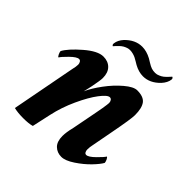

<svg xmlns="http://www.w3.org/2000/svg" viewBox="-163 -716 850 850"><g transform="rotate(45 261.5 -291.5)"><path d="M252.9 -590.8Q280.3 -590.8 309.6 -575.2Q312.5 -573.7 326.9 -564.7Q341.3 -555.7 351.6 -552.2Q361.8 -548.8 375 -548.8Q380.4 -548.8 385.5 -550Q390.6 -551.3 395.5 -553.5Q400.4 -555.7 404.8 -557.9Q409.2 -560.1 413.6 -563.7Q418 -567.4 420.9 -570.1Q423.8 -572.8 427.5 -576.7Q431.2 -580.6 432.9 -582.3Q434.6 -584 437.5 -587.4L440.4 -590.8Q448.2 -588.4 447.3 -579.1Q444.8 -558.1 425.8 -537.1Q390.1 -500 347.7 -500Q320.3 -500 292 -515.6Q289.1 -517.6 278.1 -523.9Q267.1 -530.3 261.5 -533.2Q255.9 -536.1 245.4 -539.1Q234.9 -542 224.6 -542Q219.2 -542 214.1 -540.8Q209 -539.6 204.1 -537.4Q199.2 -535.2 194.8 -533Q190.4 -530.8 186 -527.1Q181.6 -523.4 178.7 -520.8Q175.8 -518.1 172.1 -514.2Q168.5 -510.3 166.7 -508.5Q165 -506.8 162.1 -503.4L159.2 -500Q151.9 -502.4 153.3 -512.7Q155.8 -533.7 173.8 -553.7Q209.5 -590.8 252.9 -590.8ZM218.8 -310.5Q217.8 -305.2 215.3 -294.4Q212.9 -283.7 210.9 -275.4Q209 -267.1 209 -267.6Q224.1 -301.3 253.4 -340.8Q282.7 -380.4 316.9 -409.4Q351.1 -438.5 374 -438.5Q413.6 -438.5 429 -418Q444.3 -397.5 444.3 -353.5Q444.3 -329.1 424.8 -227.5L406.2 -128.9Q402.3 -113.3 402.3 -96.7Q402.3 -88.9 405.8 -82.5Q409.2 -76.2 416 -76.2Q429.7 -76.2 455.3 -101.6Q481 -127 485.4 -135.7Q489.7 -135.7 494.4 -125.5Q499 -115.2 499 -109.4Q489.7 -92.3 463.9 -65.4Q438 -38.6 403.1 -15.4Q368.2 7.8 343.8 7.8Q317.4 7.8 299.8 -9.3Q282.2 -26.4 282.2 -61.5Q282.2 -85 291 -120.1L313.5 -236.3Q315.9 -246.1 320.6 -274.9Q325.2 -303.7 325.2 -310.5Q325.2 -318.8 321 -325Q316.9 -331.1 309.6 -331.1Q295.4 -331.1 269.5 -297.1Q243.7 -263.2 217 -205.3Q190.4 -147.5 177.7 -88.9L158.2 0Q138.7 5.9 103.5 5.9Q69.3 5.9 45.9 0L103.5 -301.8Q108.4 -321.3 108.4 -334Q108.4 -341.3 104.5 -347.9Q100.6 -354.5 93.8 -354.5Q80.1 -354.5 54.4 -329.1Q28.8 -303.7 24.4 -294.9Q20 -294.9 15.4 -305.2Q10.7 -315.4 10.7 -321.3Q26.9 -351.6 76.9 -395Q127 -438.5 162.1 -438.5Q191.9 -438.5 209.7 -420.4Q227.5 -402.3 227.5 -369.1Q227.5 -354.5 218.8 -310.5Z"/></g></svg>

Font: Crimson
Style: BoldItalic
Weight: 700
Italic angle: -11°
Version: Version 0.8